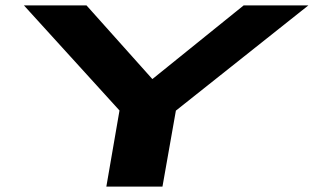

<svg xmlns="http://www.w3.org/2000/svg" viewBox="-20 -695 1168 715"><path d="M376 0H585L635 -283L1128.5 -675H887.5L548 -401H547L302 -675H69L425 -283.5Z"/></svg>

Font: Anybody ExtraExpanded
Style: Bold Italic
Weight: 700
Width: 8
Italic angle: -10°
Version: Version 1.113;gftools[0.9.25]